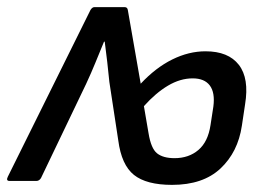

<svg xmlns="http://www.w3.org/2000/svg" viewBox="-43 -508 752 539"><path d="M440 11Q368 11 333 -17Q298 -45 289 -114L264 -278Q261 -307 258 -334.5Q255 -362 251 -391H249Q237 -362 225 -332.5Q213 -303 199 -273L72 -8Q67 0 59 0H-16Q-27 0 -21 -12L211 -480Q216 -488 222 -488H307Q315 -488 316 -479L352 -273Q394 -318 440.5 -341Q487 -364 534 -364Q598 -364 627.5 -326Q657 -288 645 -215L636 -155Q625 -81 576 -35Q527 11 440 11ZM447 -64Q487 -64 514 -87Q541 -110 548 -157L556 -209Q561 -248 546 -268Q531 -288 498 -288Q463 -288 428.5 -267.5Q394 -247 361 -210L374 -134Q381 -91 398 -77.5Q415 -64 447 -64Z"/></svg>

Font: Sofia Sans Semi Condensed Medium
Style: Italic
Weight: 500
Italic angle: -9°
Version: Version 4.100